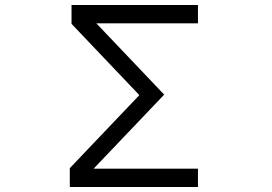

<svg xmlns="http://www.w3.org/2000/svg" viewBox="-20 -753 1096 773"><path d="M777 0H261V-76L541 -370L268 -657V-733H777V-659H368L641 -372L357 -74H777Z"/></svg>

Font: PlemolJP
Style: Regular
Weight: 400
Monospace: yes
Version: v2.0.4; ttfautohint (v1.8.4.7-5d5b-dirty) -l 6 -r 45 -G 200 